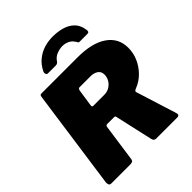

<svg xmlns="http://www.w3.org/2000/svg" viewBox="-256 -1107 1260 1260"><g transform="rotate(-45 374.0 -477.0)"><path d="M667 -27Q676 0 650 0H456Q446 0 439.5 -5.5Q433 -11 430 -26L372 -284Q371 -290 368 -292.5Q365 -295 357 -295H297Q284 -295 282 -283L245 -23Q243 -7 234.5 -3.5Q226 0 209 0H41Q26 0 22 -9Q18 -18 19 -31L117 -725Q119 -736 122 -739Q125 -742 134 -742H468Q602 -742 675 -691.5Q748 -641 748 -551Q748 -502 728.5 -458Q709 -414 675 -379.5Q641 -345 595 -327Q582 -322 579.5 -317.5Q577 -313 579 -307L667 -27ZM417 -444Q446 -444 467.5 -457.5Q489 -471 501 -492Q513 -513 513 -537Q513 -566 492 -580Q471 -594 440 -594H338Q326 -594 323 -574L306 -459Q305 -449 308 -446.5Q311 -444 317 -444H417ZM256 -805Q246 -805 242.5 -815.5Q239 -826 244 -836Q265 -878 297 -904Q329 -930 367.5 -942Q406 -954 448 -954Q494 -954 534.5 -942.5Q575 -931 602.5 -904Q630 -877 637 -830Q639 -820 636.5 -812.5Q634 -805 621 -805H550Q541 -805 538 -812Q535 -819 527 -829Q519 -841 506.5 -849Q494 -857 479.5 -861Q465 -865 450 -865Q425 -865 397.5 -854.5Q370 -844 353 -818Q348 -810 341 -807.5Q334 -805 328 -805Z"/></g></svg>

Font: Libre Franklin Black
Style: Italic
Weight: 900
Italic angle: -8°
Designer: Pablo Impallari, Rodrigo Fuenzalida, Nhung Nguyen
Foundry: Impallari Type
Version: Version 3.000